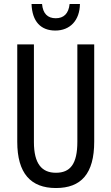

<svg xmlns="http://www.w3.org/2000/svg" viewBox="-20 -1004 562 968"><path d="M383 -984H331C326 -935 301 -912 261 -912C220 -912 196 -936 192 -984H139C142 -895 186 -850 259 -850C333 -850 382 -901 383 -984ZM455 -290V-780H370V-289C370 -177 334 -133 262 -133C191 -133 151 -178 151 -288V-780H67V-289C67 -130 135 -56 262 -56C389 -56 455 -128 455 -290Z"/></svg>

Font: Noto Sans Malayalam UI ExtraCondensed
Style: Regular
Weight: 400
Width: 2
Designer: Jelle Bosma - Monotype Design Team
Foundry: Monotype Imaging Inc.
Version: Version 2.104